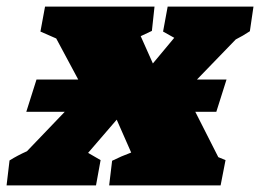

<svg xmlns="http://www.w3.org/2000/svg" viewBox="-42 -564 791 584"><path d="M-22 0 -13 -76Q11 -91 40 -104L155 -224H38L69 -322H196L129 -447L81 -468L95 -544H428L420 -470Q403 -462 386 -454L423 -371L488 -449L454 -468L468 -544H729L718 -469Q697 -455 675 -444L557 -322H647L616 -224H552L622 -86L644 -77L629 0H290L299 -75Q327 -89 357 -100L313 -200L226 -99L264 -77L250 0Z"/></svg>

Font: Piazzolla SC Black
Style: Italic
Weight: 900
Italic angle: -11.3°
Designer: Juan Pablo del Peral
Foundry: Huerta Tipografica
Version: Version 1.330